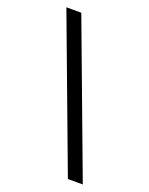

<svg xmlns="http://www.w3.org/2000/svg" viewBox="-149 -857 743 957"><g transform="rotate(20 222.0 -379.0)"><path d="M33.2 -780.3H112.3L412.1 21.5H333Z"/></g></svg>

Font: Allerta
Style: Regular
Weight: 400
Designer: Matt McInerney
Foundry: Matt McInerney
Version: Version 1.0